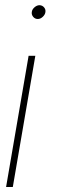

<svg xmlns="http://www.w3.org/2000/svg" viewBox="-20 -559 237 754"><path d="M92.3 -339.8H118.7L30.3 175.3H3.9ZM158.2 -510.7Q156.7 -501 147.7 -492.7Q138.7 -484.4 128.4 -484.4Q117.2 -484.4 110.1 -493.2Q103 -502 105 -512.7Q106.4 -522.5 115.7 -530.5Q125 -538.6 135.3 -538.6Q146.5 -538.1 153.3 -529.8Q160.2 -521.5 158.2 -510.7Z"/></svg>

Font: Roboto Thin
Style: Italic
Weight: 250
Italic angle: -12°
Designer: Google
Version: Version 2.134; 2016